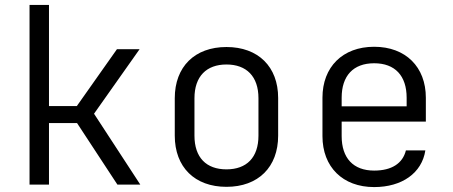

<svg xmlns="http://www.w3.org/2000/svg" viewBox="-20 -750 1840 780"><path d="M179 0V-250H293L457 0H550L362 -288L547 -550H455L292 -319H179V-730H100V0Z M900 9C1029 9 1110 -71 1110 -199V-352C1110 -479 1029 -559 900 -559C771 -559 690 -479 690 -351V-199C690 -71 771 9 900 9ZM900 -62C818 -62 770 -110 770 -199V-351C770 -440 819 -488 900 -488C981 -488 1030 -440 1030 -351V-199C1030 -110 982 -62 900 -62Z M1710 -353C1710 -478 1628 -560 1500 -560C1372 -560 1290 -478 1290 -353V-197C1290 -72 1372 10 1500 10C1613 10 1694 -47 1708 -139H1629C1616 -86 1571 -57 1500 -57C1415 -57 1368 -108 1368 -197V-256H1710ZM1368 -353C1368 -442 1415 -493 1500 -493C1585 -493 1632 -442 1632 -353V-318H1368Z"/></svg>

Font: Tekne LDO Light
Style: Regular
Weight: 300
Monospace: yes
Designer: Alessio Laiso, Mario Rullo, Paolo Rosset
Foundry: Alessio Laiso
Version: Version 1.000;hotconv 1.0.109;makeotfexe 2.5.65596